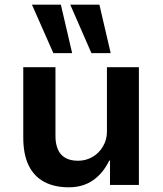

<svg xmlns="http://www.w3.org/2000/svg" viewBox="-20 -787 692 817"><path d="M273 10Q211 10 167.5 -13.5Q124 -37 101.5 -84Q79 -131 79 -202V-501H216V-207Q216 -176 226 -152Q236 -128 257.5 -115.5Q279 -103 312 -103Q346 -103 374 -119.5Q402 -136 418.5 -164.5Q435 -193 435 -226V-501H571V0H448V-104H445Q419 -50 376 -20Q333 10 273 10ZM369 -561 279 -767H403L451 -561ZM207 -561 116 -767H239L287 -561Z"/></svg>

Font: Nunito Sans 7pt
Style: Bold
Weight: 700
Designer: Vernon Adams
Foundry: Vernon Adams
Version: Version 3.101;gftools[0.9.27]